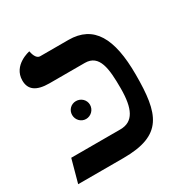

<svg xmlns="http://www.w3.org/2000/svg" viewBox="-137 -666 736 772"><g transform="rotate(-30 231.5 -280.5)"><path d="M348 -249C348 -155 325 -106 264 -106H36L7 0H217C400 0 428 -84 428 -266C428 -435 380 -522 263 -522H132C119 -522 109 -535 104 -561C104 -561 21 -545 21 -473C21 -430 50 -409 110 -409H274C341 -409 348 -340 348 -249ZM125 -253C125 -230 143 -211 166 -211C189 -211 208 -230 208 -253C208 -276 189 -294 166 -294C143 -294 125 -276 125 -253Z"/></g></svg>

Font: Libertinus Serif Semibold
Style: Regular
Weight: 600
Designer: Philipp H. Poll, Khaled Hosny
Foundry: Caleb Maclennan
Version: Version 7.050;RELEASE